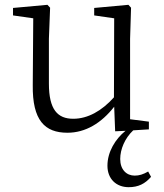

<svg xmlns="http://www.w3.org/2000/svg" viewBox="-20 -537 682 797"><path d="M260 14C335 14 401 -26 454 -94L458 8L501 6C459 40 426 93 426 151C426 206 463 240 514 240C554 240 582 226 607 197L595 175C574 187 558 192 539 192C505 192 479 167 479 123C479 83 498 37 533 4L598 0V-32L520 -42V-376L524 -505L513 -517L371 -504V-473L454 -461L453 -133C402 -76 344 -44 284 -44C219 -44 183 -82 183 -190V-376L188 -505L177 -517L34 -504V-473L118 -461L116 -184C114 -37 166 14 260 14Z"/></svg>

Font: Kiri Minchoo Light
Style: Regular
Weight: 300
Designer: Ryoko NISHIZUKA 西塚涼子 (kana & ideographs); Frank Grießhammer (Latin, Greek & Cyrillic);
akenotsuki.com/eyeben/fonts/ (U+
Foundry: Adobe
akenotsuki.com/eyeben/fonts/
Version: Version 4.002;hotconv 1.0.119;makeotfexe 2.5.65604